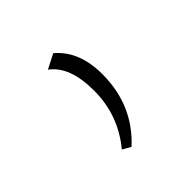

<svg xmlns="http://www.w3.org/2000/svg" viewBox="-91 -201 461 461"><g transform="rotate(-45 140.0 30.0)"><path d="M114 176 93 164Q146 100 146 17Q146 -66 103 -97L140 -116Q188 -76 188 3Q188 108 114 176Z"/></g></svg>

Font: EauTest Light
Style: Regular
Weight: 300
Designer: Christian Thalmann (Catharsis Fonts)
Version: Version 0.001;PS 000.001;hotconv 1.0.88;makeotf.lib2.5.64775